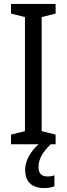

<svg xmlns="http://www.w3.org/2000/svg" viewBox="-20 -734 340 977"><path d="M176 117C176 78 193 44 238 0H263V-49L192 -67V-647L263 -665V-714H36V-665L107 -647V-67L36 -49V0H176C136 36 108 83 108 129C108 190 140 223 206 223C227 223 244 219 257 214V158C249 161 238 164 221 164C192 164 176 148 176 117Z"/></svg>

Font: Noto Sans Condensed
Style: Regular
Weight: 400
Width: 3
Designer: Monotype Design Team
Foundry: Monotype Imaging Inc.
Version: Version 2.013